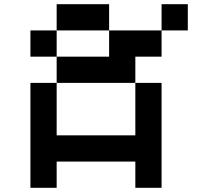

<svg xmlns="http://www.w3.org/2000/svg" viewBox="-20 -895 1040 915"><path d="M125 -500H250V-250H625V-500H750V0H625V-125H250V0H125ZM750 -875H875V-750H750ZM125 -750H250V-625H125ZM250 -875H500V-750H250ZM500 -750H750V-625H625V-500H250V-625H500Z"/></svg>

Font: Pixel Operator Mono 8
Style: Regular
Weight: 400
Monospace: yes
Designer: Jayvee Enaguas (HarvettFox96)
Foundry: The Grandoplex Project
Version: Version 1.5.0 (October 25, 2015)